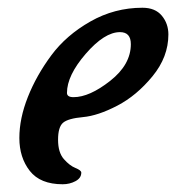

<svg xmlns="http://www.w3.org/2000/svg" viewBox="-20 -419 455 496"><path d="M142 57Q84 57 57 22.5Q30 -12 30 -62.5Q30 -113 52 -168.5Q74 -224 112.5 -276Q151 -328 213.5 -363.5Q276 -399 348 -399Q381 -399 398 -378.5Q415 -358 415 -330Q415 -272 374 -222Q333 -172 283 -146Q233 -120 194.5 -116.5Q156 -113 143 -102Q130 -91 130 -58Q130 -25 145 -8Q160 9 175 15Q190 21 190 27Q190 41 175 49Q160 57 142 57ZM318 -305Q318 -336 290 -336Q250 -336 201.5 -280Q153 -224 153 -179Q153 -168 170 -168Q211 -168 264.5 -210Q318 -252 318 -305Z"/></svg>

Font: Condiment
Style: Regular
Weight: 400
Designer: Angel Koziupa, Alejandro Paul
Foundry: Angel Koziupa, Alejandro Paul
Version: Version 1.001